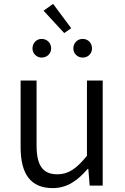

<svg xmlns="http://www.w3.org/2000/svg" viewBox="-20 -954 642 987"><path d="M251 13C326 13 380 -27 431 -86H434L441 0H508V-540H427V-153C373 -87 332 -58 275 -58C200 -58 168 -103 168 -207V-540H86V-197C86 -59 138 13 251 13ZM194 -658C222 -658 243 -679 243 -705C243 -733 222 -754 194 -754C168 -754 147 -733 147 -705C147 -679 168 -658 194 -658ZM310 -784 346 -809 253 -934 204 -899ZM405 -658C433 -658 453 -679 453 -705C453 -733 433 -754 405 -754C378 -754 357 -733 357 -705C357 -679 378 -658 405 -658Z"/></svg>

Font: Noto Sans CJK HK DemiLight
Style: Regular
Weight: 350
Designer: Ryoko NISHIZUKA 西塚涼子 (kana, bopomofo & ideographs); Paul D. Hunt (Latin, Greek & Cyrillic); Sandoll Communications 산돌커뮤니
Foundry: Adobe
Version: Version 2.004;hotconv 1.0.118;makeotfexe 2.5.65603